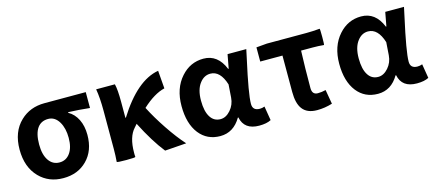

<svg xmlns="http://www.w3.org/2000/svg" viewBox="-47 -970 3142 1392"><g transform="rotate(-15 1524.0 -274.0)"><path d="M297.9 13.7Q188.5 13.7 118.2 -58.6Q43 -135.7 43 -267.6Q43 -401.4 123 -477.5Q195.3 -546.9 304.7 -546.9H459H614.3V-427.7Q534.2 -436.5 453.1 -439.5V-434.6Q497.1 -410.2 521.5 -360.8Q545.9 -311.5 545.9 -245.1Q545.9 -126 475.6 -55.7Q407.2 13.7 297.9 13.7ZM299.8 -103.5Q349.6 -103.5 379.4 -145Q409.2 -186.5 409.2 -258.8Q409.2 -331.1 380.9 -378.9Q350.6 -429.7 299.8 -429.7Q248 -429.7 219.7 -391.6Q189.5 -349.6 189.5 -267.6Q189.5 -190.4 219.2 -147Q249 -103.5 299.8 -103.5Z M1060.5 11.7Q987.3 -80.1 911.1 -229.5L891.6 -207Q838.9 -150.4 838.9 -31.2V-15.6Q838.9 -12.7 839.8 -5.9Q839.8 -2 839.8 0Q838.9 4.9 771.5 4.9Q703.1 4.9 700.2 0Q704.1 -46.9 704.1 -95.7V-191.4V-383.8Q704.1 -480.5 692.4 -546.9H833Q843.8 -504.9 843.8 -413.1V-293H847.7Q997.1 -532.2 1161.1 -560.5L1171.9 -425.8Q1092.8 -407.2 1002.9 -324.2Q1044.9 -242.2 1104.5 -153.3Q1166 -61.5 1221.7 0Z M1475.6 13.7Q1377 13.7 1318.4 -60.5Q1258.8 -136.7 1258.8 -269Q1258.8 -401.4 1332 -483.4Q1400.4 -560.5 1500 -560.5Q1607.4 -560.5 1655.3 -442.4H1659.2L1678.7 -546.9H1749H1819.3Q1814.5 -525.4 1804.7 -478.5Q1749 -227.5 1749 -154.3Q1749 -103.5 1802.7 -103.5Q1821.3 -103.5 1838.9 -110.4L1856.4 -3.9Q1823.2 13.7 1767.6 13.7Q1655.3 13.7 1635.7 -83H1631.8Q1575.2 13.7 1475.6 13.7ZM1508.8 -104.5Q1549.8 -104.5 1584 -143.6Q1618.2 -182.6 1622.1 -236.3L1628.9 -333Q1594.7 -442.4 1520.5 -442.4Q1473.6 -442.4 1441.4 -400.4Q1405.3 -354.5 1405.3 -270.5Q1405.3 -188.5 1433.6 -145.5Q1460 -104.5 1508.8 -104.5Z M2202.1 13.7Q2126 13.7 2091.8 -33.2Q2060.5 -75.2 2060.5 -160.2V-433.6H1893.6V-540L1973.6 -546.9H2171.9H2271.5Q2315.4 -546.9 2371.1 -551.8Q2374 -547.9 2374 -490.2Q2374 -432.6 2371.1 -429.7Q2330.1 -433.6 2286.1 -433.6H2200.2Q2195.3 -305.7 2195.3 -153.3Q2195.3 -103.5 2238.3 -103.5Q2266.6 -103.5 2297.9 -111.3L2316.4 -3.9Q2259.8 13.7 2202.1 13.7Z M2659.2 13.7Q2560.5 13.7 2502 -60.5Q2442.4 -136.7 2442.4 -269Q2442.4 -401.4 2515.6 -483.4Q2584 -560.5 2683.6 -560.5Q2791 -560.5 2838.9 -442.4H2842.8L2862.3 -546.9H2932.6H3002.9Q2998 -525.4 2988.3 -478.5Q2932.6 -227.5 2932.6 -154.3Q2932.6 -103.5 2986.3 -103.5Q3004.9 -103.5 3022.5 -110.4L3040 -3.9Q3006.8 13.7 2951.2 13.7Q2838.9 13.7 2819.3 -83H2815.4Q2758.8 13.7 2659.2 13.7ZM2692.4 -104.5Q2733.4 -104.5 2767.6 -143.6Q2801.8 -182.6 2805.7 -236.3L2812.5 -333Q2778.3 -442.4 2704.1 -442.4Q2657.2 -442.4 2625 -400.4Q2588.9 -354.5 2588.9 -270.5Q2588.9 -188.5 2617.2 -145.5Q2643.6 -104.5 2692.4 -104.5Z"/></g></svg>

Font: Bpmf GenSeki Gothic B
Style: B
Weight: 700
Foundry: But Ko
Version: Version 1.320